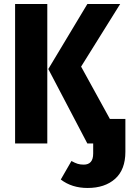

<svg xmlns="http://www.w3.org/2000/svg" viewBox="-20 -713 658 954"><path d="M55 -693H215V0H55ZM603 -122V41Q603 130 552 175.5Q501 221 415 221Q337 221 282 179L335 87Q353 97 366 101Q379 105 396 105Q443 105 443 50V0H414L220 -370L414 -693H577L383 -382L526 -122Z"/></svg>

Font: Fira Sans Condensed
Style: Bold
Weight: 700
Width: 3
Designer: bBox Type GmbH & Carrois Corporate GbR & Edenspiekermann AG
Foundry: bBox Type GmbH & Carrois Corporate GbR & Edenspiekermann AG
Version: Version 4.301